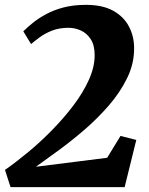

<svg xmlns="http://www.w3.org/2000/svg" viewBox="-22 -771 614 791"><path d="M21.5 0 -1.5 -71Q43 -102 93.5 -143.8Q144 -185.5 192.5 -235Q241 -284.5 280.8 -337Q320.5 -389.5 344.2 -442.2Q368 -495 368 -543.5Q368 -584.5 352 -609.2Q336 -634 311.5 -645.2Q287 -656.5 260 -656.5Q222 -656.5 192.2 -644.8Q162.5 -633 141 -617Q119.5 -601 106 -589.5L74 -642Q91 -659 114.5 -677.8Q138 -696.5 169 -713.2Q200 -730 240.5 -740.5Q281 -751 332 -751Q400 -751 443.8 -727Q487.5 -703 509 -662.2Q530.5 -621.5 530.5 -573Q531 -509.5 502.2 -450.2Q473.5 -391 427 -337.2Q380.5 -283.5 326 -236.5Q271.5 -189.5 218.8 -151.2Q166 -113 126 -84L419.5 -121L474.5 -211L539.5 -194.5L491.5 0Z"/></svg>

Font: Merriweather 28pt Black
Style: Italic
Weight: 900
Italic angle: -7.8°
Version: Version 2.101